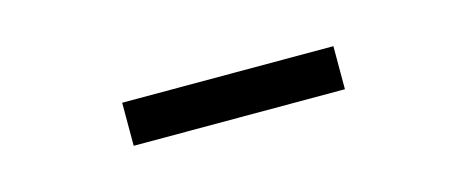

<svg xmlns="http://www.w3.org/2000/svg" viewBox="-22 -771 612 252"><g transform="rotate(-15 283.5 -645.0)"><path d="M141 -674H428V-615.5H141Z"/></g></svg>

Font: Lato
Style: Regular
Weight: 400
Designer: Lukasz Dziedzic with Adam Twardoch and Botio Nikoltchev
Foundry: tyPoland Lukasz Dziedzic
Version: Version 2.015; 2015-08-06; http://www.latofonts.com/